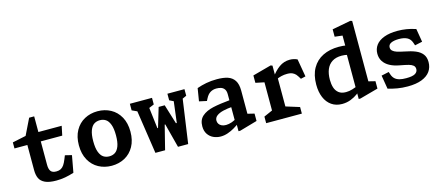

<svg xmlns="http://www.w3.org/2000/svg" viewBox="-53 -1349 4445 1933"><g transform="rotate(-15 2170.0 -382.0)"><path d="M161.3 -147.9V-433.2L183.8 -410.2H26.9V-473.2L210.6 -511.9L157.7 -482.2L249.7 -670.9H302.2V-484.4L279.8 -507.5H545.2L524.8 -410.2H279.3L301.2 -433.2V-165.6Q301.2 -121.8 317.5 -99.5Q333.8 -77.2 376 -77.3Q403 -77.4 422.1 -87.4Q441.2 -97.4 455.7 -118.6Q470.2 -139.8 485 -176.7L499.3 -212.5L568.7 -195.5L536.6 -20.1Q489.7 -4.7 443.9 3.5Q398.1 11.6 351.2 11.6Q276.9 11.6 235.1 -8.1Q193.2 -27.8 177.3 -62.6Q161.3 -97.3 161.3 -147.9Z M661.2 -272.1Q661.2 -361.4 696.9 -425.5Q732.6 -489.7 793.8 -522.7Q855.1 -555.8 930 -555.8Q1004.9 -555.8 1066.2 -522.7Q1127.4 -489.7 1163.1 -425.5Q1198.8 -361.4 1198.8 -272.1Q1198.8 -182.3 1163.1 -118.2Q1127.4 -54.1 1066.2 -21Q1004.9 12 930 12Q855.1 12 793.8 -21Q732.6 -54.1 696.9 -118.2Q661.2 -182.3 661.2 -272.1ZM1048.4 -274.2Q1048.4 -344.6 1032.6 -386.4Q1016.8 -428.2 990.6 -445.3Q964.4 -462.3 930 -462.3Q895.6 -462.3 869.4 -445.3Q843.2 -428.2 827.4 -386.4Q811.6 -344.6 811.6 -274.2Q811.6 -203.3 827.4 -161.7Q843.2 -120.1 869.4 -103Q895.6 -86 930 -86Q964.4 -86 990.6 -103Q1016.8 -120.1 1032.6 -161.7Q1048.4 -203.3 1048.4 -274.2Z M1312.3 -492.6 1347.8 -437.4 1265.5 -475.2V-543.8H1496.2V-475.2L1407.2 -437.4L1438.6 -492.6L1469.8 -234.8H1476.2L1537.2 -438.3H1600.4L1663 -234.8H1671.8L1705.1 -503.8L1733.5 -437.4L1656.7 -475.2V-543.8H1834.5V-475.2L1751 -437.4L1799.3 -503.8L1727.6 0H1621.5L1556.2 -250.6H1550L1487 0H1386Z M2250.8 -83.9 2242.4 -97V-382.1Q2242.4 -414.3 2229.7 -433.1Q2216.9 -451.9 2195.6 -459.6Q2174.2 -467.3 2146.2 -467.2Q2110.4 -467.2 2082.7 -450.4Q2055 -433.7 2035.1 -394.9L2022.4 -370.2L1943.9 -387.1L1965.6 -519.9Q2012 -536.5 2063.4 -546.3Q2114.8 -556.1 2174.6 -556.1Q2242.1 -556.1 2287.2 -541.2Q2332.3 -526.2 2357.5 -488Q2382.6 -449.8 2382.6 -381.3V-118.3L2360.5 -145.9L2452.5 -123.5V-46.6L2269.1 6H2250.8ZM1910.8 -135.4Q1910.8 -202.5 1952.9 -239.5Q1995.1 -276.6 2067.2 -293Q2139.4 -309.3 2260.2 -320.6L2259.5 -248.5Q2202 -244.1 2158.4 -233.8Q2114.8 -223.5 2089 -204Q2063.2 -184.4 2063.2 -153.8Q2063.2 -135.2 2073 -119.8Q2082.9 -104.4 2101.6 -95.6Q2120.2 -86.8 2146.4 -86.8Q2175.3 -86.8 2208.3 -98.4Q2241.3 -110 2270.6 -131.7V-74.5Q2239.4 -51 2208.1 -32.6Q2176.8 -14.2 2139.9 -1.3Q2103.1 11.5 2065.9 11.5Q2025.8 11.5 1990.3 -4.6Q1954.9 -20.7 1932.8 -53.8Q1910.8 -87 1910.8 -135.4Z M2540.5 -68.5 2663.6 -122.8 2630.4 -66.2V-434.6L2662.8 -395.1L2540.5 -420.5V-497.4L2733.5 -549.9L2751.8 -543.5V-441.9L2770.8 -434.9V-66.7L2738.2 -122.8L2912.5 -68.5V0H2540.5ZM2872.9 -425.2Q2839.6 -425.2 2811.8 -418.2Q2783.9 -411.2 2763.5 -401.8Q2743 -392.4 2716.8 -377.8L2733 -425.3Q2772.8 -483.9 2822.7 -519.8Q2872.6 -555.8 2934.3 -555.8Q2957.2 -555.8 2977 -550.8Q2996.8 -545.9 3012.2 -538.2L3044.3 -352.7L2994.2 -341.2L2974.8 -371.9Q2960.5 -395.2 2942.4 -406.9Q2924.2 -418.7 2908 -421.9Q2891.8 -425.2 2872.9 -425.2Z M3503.6 -496.3 3511.5 -509.1V-678.3L3533.6 -650.3L3431.6 -662.4V-739.3L3625.4 -776L3643.3 -770V-117.9L3621.7 -145.9L3712.8 -123.4V-46.5L3521.9 6H3503.6ZM3602.3 -529.2V-420.3L3587.5 -426.5Q3546.5 -442.5 3515.2 -451.2Q3483.8 -459.8 3448.8 -459.8Q3389.4 -459.8 3350.1 -434.7Q3310.8 -409.5 3291.8 -363.9Q3272.9 -318.3 3272.9 -255.7Q3272.9 -210.2 3284.1 -174.5Q3295.2 -138.8 3323.1 -116.3Q3351 -93.9 3398.6 -93.9Q3432.9 -93.9 3465.1 -104Q3497.2 -114 3541.3 -132.4L3549.7 -93.8Q3525.2 -67.7 3494.2 -44.6Q3463.3 -21.5 3421.3 -5Q3379.2 11.5 3330.6 11.5Q3267.8 11.5 3221.8 -20.3Q3175.8 -52.2 3151.7 -109.8Q3127.6 -167.3 3127.6 -243.8Q3127.6 -344.2 3167.1 -413.8Q3206.7 -483.3 3278 -518.5Q3349.4 -553.7 3444.2 -553.7Q3488.5 -553.7 3528 -546.6Q3567.5 -539.5 3602.3 -529.2Z M3810.5 -19.5 3786.9 -161.6 3865.4 -178.5 3875.4 -148.8Q3885 -121.2 3903.5 -104.4Q3921.9 -87.6 3950.8 -79.8Q3979.7 -72.1 4020.9 -72.4Q4086.9 -72.3 4114.2 -89.2Q4141.6 -106 4141.6 -135.5Q4141.6 -160.2 4124.9 -173.9Q4108.2 -187.5 4079.8 -195.2Q4051.5 -203 3984.7 -215.5Q3928.8 -225.9 3888.1 -248.2Q3847.3 -270.5 3824.8 -304.9Q3802.3 -339.3 3802.3 -385.2Q3802.3 -436 3831 -474.5Q3859.8 -512.9 3916.9 -534.3Q3974.1 -555.8 4057.2 -555.8Q4103.4 -555.8 4149.6 -548.4Q4195.8 -541.1 4246.1 -524.1L4269.2 -385.9L4191.5 -369L4181 -399.5Q4167.6 -438.7 4135.1 -455.6Q4102.6 -472.6 4049.1 -472.7Q3997.6 -472.4 3968 -458.2Q3938.3 -444 3938.3 -414Q3938.3 -392.4 3953.8 -378.3Q3969.2 -364.2 3996.5 -355.3Q4023.8 -346.3 4069.2 -337.3Q4139.5 -324 4184.3 -305.3Q4229.2 -286.7 4254.1 -254.8Q4279.1 -222.9 4279.1 -172.1Q4279.1 -116.3 4249.8 -75.1Q4220.5 -33.9 4161.3 -11Q4102.1 11.9 4014.8 11.9Q3957.2 11.9 3906.5 3.2Q3855.8 -5.6 3810.5 -19.5Z"/></g></svg>

Font: Monaspace Xenon Var ExtraLight
Style: Regular
Weight: 200
Designer: Riley Cran and the Lettermatic Team
Version: Version 1.200 (Monaspace Xenon Var)